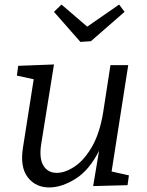

<svg xmlns="http://www.w3.org/2000/svg" viewBox="-20 -814 645 843"><path d="M199 9Q137 10 102 -35.5Q67 -81 81 -167L128 -466L54 -482L60 -525L217 -531L161 -182Q151 -119 170.5 -87Q190 -55 229 -55Q266 -55 308 -83Q350 -111 384 -170Q418 -229 433 -321L465 -528H543L470 -61L546 -44L540 -1L389 3L415 -152Q372 -67 312.5 -29.5Q253 8 199 9ZM503 -794 527 -762 379 -633 333 -630 217 -762 250 -794 363 -697Z"/></svg>

Font: Bitter
Style: Italic
Weight: 400
Italic angle: -9°
Designer: Sol Matas, and Bitter project Authors
Foundry: Sol Matas
Version: Version 2.001